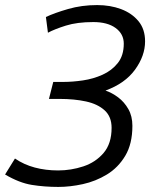

<svg xmlns="http://www.w3.org/2000/svg" viewBox="-26 -725 606 757"><path d="M204 12Q149 12 99.5 4Q50 -4 -6 -37L33 -100Q68 -76 111 -64.5Q154 -53 203 -53Q254 -53 302.5 -69Q351 -85 382.5 -122Q414 -159 414 -221Q414 -265 386.5 -290Q359 -315 313 -325Q267 -335 209 -335H167L184 -402H225Q260 -402 301 -408Q342 -414 378.5 -430.5Q415 -447 438.5 -476.5Q462 -506 462 -553Q462 -591 430 -614.5Q398 -638 342 -638Q278 -638 233.5 -624Q189 -610 163 -596L155 -658Q189 -674 242.5 -689.5Q296 -705 357 -705Q409 -705 451.5 -689Q494 -673 520 -641.5Q546 -610 546 -562Q546 -505 506.5 -450.5Q467 -396 390 -368Q416 -359 440 -341Q464 -323 480 -295Q496 -267 496 -229Q496 -158 468 -111Q440 -64 395.5 -37Q351 -10 300.5 1Q250 12 204 12Z"/></svg>

Font: Ubuntu Sans Mono
Style: Italic
Weight: 400
Italic angle: -13.5°
Monospace: yes
Designer: Dalton Maag Ltd
Foundry: Dalton Maag Ltd
Version: Version 1.006